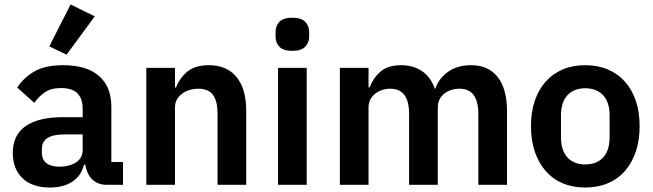

<svg xmlns="http://www.w3.org/2000/svg" viewBox="-20 -825 2914 857"><path d="M458 0Q416 0 391.5 -24.5Q367 -49 361 -90H355Q342 -39 302 -13.5Q262 12 203 12Q123 12 80 -30Q37 -72 37 -142Q37 -223 95 -262.5Q153 -302 260 -302H349V-340Q349 -384 326 -408Q303 -432 252 -432Q207 -432 179.5 -412.5Q152 -393 133 -366L57 -434Q86 -479 134 -506.5Q182 -534 261 -534Q367 -534 422 -486Q477 -438 477 -348V-102H529V0ZM246 -81Q289 -81 319 -100Q349 -119 349 -156V-225H267Q167 -225 167 -161V-144Q167 -112 187.5 -96.5Q208 -81 246 -81ZM277 -581 200 -618 295 -805 403 -752Z M633 0V-522H761V-435H766Q782 -477 816.5 -505.5Q851 -534 912 -534Q993 -534 1036 -481Q1079 -428 1079 -330V0H951V-317Q951 -373 931 -401Q911 -429 865 -429Q845 -429 826.5 -423.5Q808 -418 793.5 -407.5Q779 -397 770 -381.5Q761 -366 761 -345V0Z M1285 -598Q1245 -598 1227.5 -616Q1210 -634 1210 -662V-682Q1210 -710 1227.5 -728Q1245 -746 1285 -746Q1324 -746 1342 -728Q1360 -710 1360 -682V-662Q1360 -634 1342 -616Q1324 -598 1285 -598ZM1221 -522H1349V0H1221Z M1497 0V-522H1625V-435H1630Q1645 -476 1678 -505Q1711 -534 1770 -534Q1824 -534 1863 -508Q1902 -482 1921 -429H1923Q1937 -473 1978.5 -503.5Q2020 -534 2083 -534Q2160 -534 2201.5 -481Q2243 -428 2243 -330V0H2115V-317Q2115 -429 2031 -429Q2012 -429 1994.5 -423.5Q1977 -418 1963.5 -407.5Q1950 -397 1942 -381.5Q1934 -366 1934 -345V0H1806V-317Q1806 -429 1722 -429Q1704 -429 1686.5 -423.5Q1669 -418 1655.5 -407.5Q1642 -397 1633.5 -381.5Q1625 -366 1625 -345V0Z M2592 12Q2536 12 2491.5 -7Q2447 -26 2415.5 -62Q2384 -98 2367 -148.5Q2350 -199 2350 -262Q2350 -325 2367 -375Q2384 -425 2415.5 -460.5Q2447 -496 2491.5 -515Q2536 -534 2592 -534Q2648 -534 2693 -515Q2738 -496 2769.5 -460.5Q2801 -425 2818 -375Q2835 -325 2835 -262Q2835 -199 2818 -148.5Q2801 -98 2769.5 -62Q2738 -26 2693 -7Q2648 12 2592 12ZM2592 -91Q2643 -91 2672 -122Q2701 -153 2701 -213V-310Q2701 -369 2672 -400Q2643 -431 2592 -431Q2542 -431 2513 -400Q2484 -369 2484 -310V-213Q2484 -153 2513 -122Q2542 -91 2592 -91Z"/></svg>

Font: IBM Plex Sans Arabic SemiBold
Style: Regular
Weight: 600
Designer: Mike Abbink, Paul van der Laan, Pieter van Rosmalen, Wael Morcos, Khajak Apelian
Foundry: Bold Monday
Version: Version 1.1